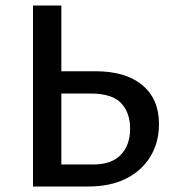

<svg xmlns="http://www.w3.org/2000/svg" viewBox="-20 -678 640 698"><path d="M100 0V-658H203V-80H318Q386 -80 419.5 -115.5Q453 -151 453 -210Q453 -269 420 -303.5Q387 -338 309 -338H167V-419H327Q437 -419 497.5 -368.5Q558 -318 558 -227Q558 -160 526.5 -108.5Q495 -57 438 -28.5Q381 0 301 0Z"/></svg>

Font: Ysabeau SemiBold
Style: Regular
Weight: 600
Designer: Christian Thalmann (Catharsis Fonts)
Version: Version 2.000;gftools[0.9.27.dev2+g8671c4b]